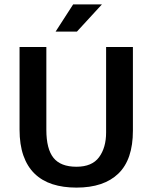

<svg xmlns="http://www.w3.org/2000/svg" viewBox="-20 -844 694 874"><path d="M69 -630H191V-253Q191 -166 223.5 -125.5Q256 -85 328 -85Q399 -85 431 -128.5Q463 -172 463 -241V-630H585V-249Q585 -118 519 -54Q453 10 328 10Q267 10 219 -5.5Q171 -21 137.5 -53.5Q104 -86 86.5 -136Q69 -186 69 -254ZM330 -700H233L313 -824H444Z"/></svg>

Font: Ek Mukta SemiBold
Style: Regular
Weight: 600
Designer: Girish Dalvi and Yashodeep Gholap
Foundry: Ek Type
Version: Version 2.538;PS 1.002;hotconv 16.6.51;makeotf.lib2.5.65220;